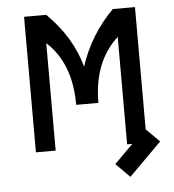

<svg xmlns="http://www.w3.org/2000/svg" viewBox="-50 -583 685 758"><g transform="rotate(-5 293.0 -204.0)"><path d="M73.2 0V-537.1H161.1Q260.7 -438.5 292 -320.3Q332 -443.4 424.8 -537.1H512.7V-52.7L565.4 0L436.5 128.9L381.3 73.7L455.1 0H434.6V-425.8Q335.9 -335.9 335.9 -172.9H248Q248 -337.9 151.4 -425.8V0Z"/></g></svg>

Font: Consola Mono
Style: Book
Weight: 400
Monospace: yes
Designer: Wojciech Kalinowski "wmk69" (wmk69@o2.pl)
Foundry: Wojciech Kalinowski "wmk69" (wmk69@o2.pl)
Version: Version 2.1.0